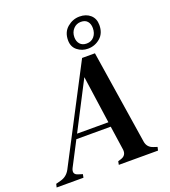

<svg xmlns="http://www.w3.org/2000/svg" viewBox="-180 -1008 992 1123"><g transform="rotate(-20 316.0 -447.0)"><path d="M-22 0 -17 -21 13 -29Q52 -39 72 -76L377 -661H457L548 -78Q554 -41 590 -29L614 -21L609 0H365L369 -21L388 -27Q423 -38 419 -75L397 -226H183L104 -74Q88 -39 123 -29L149 -21L145 0ZM351 -551 198 -255H393ZM429 -700Q392 -700 363.5 -722.5Q335 -745 335 -786Q335 -837 369 -865.5Q403 -894 445 -894Q486 -894 512 -871Q538 -848 538 -808Q538 -756 505 -728Q472 -700 429 -700ZM432 -731Q461 -731 478.5 -751.5Q496 -772 496 -804Q496 -830 482.5 -846Q469 -862 442 -862Q414 -862 395 -841.5Q376 -821 376 -790Q376 -764 390.5 -747.5Q405 -731 432 -731Z"/></g></svg>

Font: DM Serif Text
Style: Italic
Weight: 400
Italic angle: -12°
Designer: Colophon Foundry, Frank Grießhammer
Foundry: Colophon Foundry
Version: Version 5.100; ttfautohint (v1.8.2)